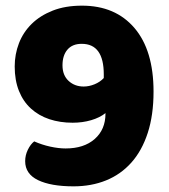

<svg xmlns="http://www.w3.org/2000/svg" viewBox="-20 -643 598 679"><path d="M69 -73Q69 -94 78.5 -113.5Q88 -133 101 -143Q128 -131 157.5 -124.5Q187 -118 212 -118Q277 -118 315 -151.5Q353 -185 353 -241V-243Q333 -227 302.5 -218Q272 -209 237 -209Q192 -209 154.5 -221.5Q117 -234 89.5 -259Q62 -284 47 -321.5Q32 -359 32 -408Q32 -451 47 -490Q62 -529 92 -558.5Q122 -588 166.5 -605.5Q211 -623 270 -623Q388 -623 455.5 -544Q523 -465 523 -319Q523 -236 502.5 -173Q482 -110 444.5 -68Q407 -26 355 -5Q303 16 240 16Q160 16 114.5 -6Q69 -28 69 -73ZM276 -337Q295 -337 314.5 -345Q334 -353 347 -367V-380Q347 -488 269 -488Q236 -488 218.5 -467.5Q201 -447 201 -412Q201 -377 222.5 -357Q244 -337 276 -337Z"/></svg>

Font: Baloo Tammudu 2 ExtraBold
Style: Regular
Weight: 800
Designer: Maithili Shingre, Omkar Shende and Ek Type
Foundry: Ek Type
Version: Version 1.640;hotconv 1.0.111;makeotfexe 2.5.65597; ttfautoh